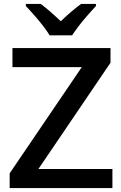

<svg xmlns="http://www.w3.org/2000/svg" viewBox="-20 -959 618 979"><path d="M553.2 0H29.3V-75.2L397 -616.7H43.5V-713.9H543.5V-639.2L175.8 -97.2H553.2ZM199.2 -827.6Q159.7 -877.9 111.8 -928.2V-939H188Q231.9 -905.8 290 -850.6Q343.3 -902.3 393.6 -939H469.2V-928.2Q414.6 -869.6 378.4 -822.3Q357.4 -793.9 347.7 -778.8H233.4Q220.2 -799.8 199.2 -827.6Z"/></svg>

Font: Viking Open Sans Light
Style: Bold
Weight: 600
Foundry: Ascender Corporation
Version: Version 2.001